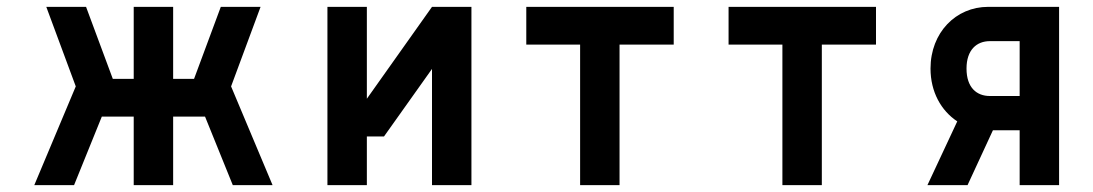

<svg xmlns="http://www.w3.org/2000/svg" viewBox="-20 -540 3189 560"><path d="M231 -520H115L201 -288L80 0H196L277 -200H370V0H485V-200H578L659 0H775L654 -288L740 -520H624L546 -310H485V-520H370V-310H309Z M1100 -142 1240 -339V0H1355V-520H1240L1050 -252V-520H935V0H1050V-142Z M1945 -410V-520H1515V-410H1672V0H1787V-410Z M2535 -410V-520H2105V-410H2262V0H2377V-410Z M2694 -340C2694 -272 2725 -217 2772 -186L2685 0H2802L2876 -160H2954V0H3069V-520H2862C2768 -520 2694 -445 2694 -340ZM2799 -340C2799 -395 2829 -420 2867 -420H2954V-260H2867C2829 -260 2799 -284 2799 -340Z"/></svg>

Font: Grotesk 03
Style: Bold
Weight: 500
Designer: Frank Adebiaye, contributions by Jérémy Landes, Ariel Martín Pérez
Foundry: Velvetyne Type Foundry
Version: Version 3.000;Glyphs 3.1.2 (3150)